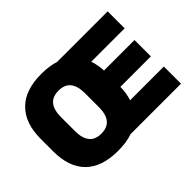

<svg xmlns="http://www.w3.org/2000/svg" viewBox="-131 -914 1191 1191"><g transform="rotate(-45 465.0 -318.5)"><path d="M321.5 19Q179.5 19 106.8 -53.2Q34 -125.5 34 -263.5V-373.5Q34 -509.5 106.8 -582.8Q179.5 -656 321.5 -656Q466.5 -656 539.2 -580.8Q612 -505.5 612 -373.5V-263.5Q612 -129.5 539.2 -55.2Q466.5 19 321.5 19ZM323.5 -130Q377 -130 402.8 -162.5Q428.5 -195 428.5 -256V-381Q428.5 -442 402.8 -474.5Q377 -507 323.5 -507Q270 -507 244.2 -474.5Q218.5 -442 218.5 -381V-256Q218.5 -195 244.2 -162.5Q270 -130 323.5 -130ZM421 0V-150.5H891.5V0ZM532.5 -252V-395.5H879V-252ZM421 -490V-639H887V-490Z"/></g></svg>

Font: Anek Gujarati Medium ExtraBold
Style: Regular
Weight: 800
Version: Version 1.003